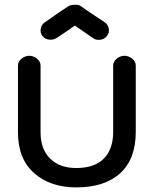

<svg xmlns="http://www.w3.org/2000/svg" viewBox="-20 -791 667 833"><path d="M311 22Q198 22 128 -40Q58 -102 58 -216V-507Q58 -524 73.5 -536.5Q89 -549 107 -549Q125 -549 140.5 -536.5Q156 -524 156 -507V-216Q156 -144 197.5 -103Q239 -62 311 -62Q390 -62 430.5 -103Q471 -144 471 -219V-507Q471 -524 486.5 -536.5Q502 -549 520 -549Q538 -549 553.5 -536.5Q569 -524 569 -507V-219Q569 -101 501.5 -39.5Q434 22 311 22ZM227 -627Q212 -617 193.5 -619Q175 -621 165 -634Q154 -647 156.5 -665Q159 -683 173 -693Q242 -742 275 -763Q286 -770 302 -770Q318 -773 333 -763Q353 -748 389 -724.5Q425 -701 435 -694Q449 -684 452 -666.5Q455 -649 444 -635Q433 -621 415 -618.5Q397 -616 383 -626L305 -680Q301 -677 271 -656.5Q241 -636 227 -627Z"/></svg>

Font: Hoogli
Style: Bold
Weight: 700
Designer: Anand Singh Naorem
Foundry: Brand New Type
Version: Version 1.00 b007